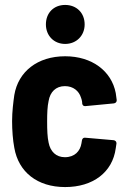

<svg xmlns="http://www.w3.org/2000/svg" viewBox="-20 -750 516 778"><path d="M244 -572C290 -572 323 -606 323 -651C323 -698 290 -730 244 -730C198 -730 166 -698 166 -651C166 -606 198 -572 244 -572ZM244 8C357 8 436 -52 449 -149L452 -169C452 -177 447 -181 440 -182L325 -192C318 -193 313 -188 312 -181L310 -169C305 -138 283 -113 243 -113C207 -113 184 -136 177 -172C172 -194 171 -223 171 -258C171 -290 172 -319 177 -341C183 -377 206 -401 243 -401C277 -401 300 -381 308 -355C310 -350 311 -346 312 -341C313 -338 313 -334 313 -331C314 -324 318 -320 324 -320C325 -320 325 -320 326 -320L441 -331C448 -332 453 -336 453 -344C452 -354 450 -364 449 -373C432 -462 353 -522 244 -522C132 -522 54 -460 38 -365C34 -337 29 -298 29 -259C29 -223 32 -182 38 -151C55 -53 131 8 244 8Z"/></svg>

Font: Barlow Semi Condensed
Style: Bold
Weight: 700
Width: 4
Designer: Jeremy Tribby
Foundry: Tribby Type
Version: Version 1.422;hotconv 1.0.109;makeotfexe 2.5.65596